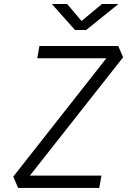

<svg xmlns="http://www.w3.org/2000/svg" viewBox="-20 -918 626 938"><path d="M68.4 0 44.9 -55.2 499.5 -633.3H162.1L172.4 -693.4H557.6L581.5 -638.2L126 -60.1H475.6L464.8 0ZM346.2 -771.5 233.4 -898.4H308.1L378.4 -815.4L478 -898.4H558.6L400.9 -771.5Z"/></svg>

Font: Cascadia Mono Light
Style: Italic
Weight: 300
Italic angle: -10°
Monospace: yes
Designer: Aaron Bell
Foundry: Saja Typeworks
Version: Version 2404.023; ttfautohint (v1.8.4)